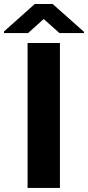

<svg xmlns="http://www.w3.org/2000/svg" viewBox="-66 -922 433 942"><path d="M228 -710.9V0H69.3V-710.9ZM192.4 -902.3 346.2 -765.6V-759.8H225.6L148.4 -828.6L71.8 -759.8H-46.4V-767.6L104.5 -902.3Z"/></svg>

Font: Vazirmatn UI ExtraBold
Style: Regular
Weight: 800
Designer: Saber Rastikerdar
Foundry: Saber Rastikerdar
Version: Version 33.003